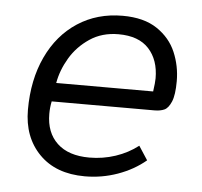

<svg xmlns="http://www.w3.org/2000/svg" viewBox="-43 -539 626 594"><g transform="rotate(5 270.5 -242.5)"><path d="M48 -180Q48 -273 81.5 -344.5Q115 -416 175.5 -455.5Q236 -495 315 -495Q381 -495 422 -467.5Q463 -440 481 -397.5Q499 -355 499 -308Q499 -265 490 -244Q481 -223 468.5 -217.5Q456 -212 438 -212H119Q115 -193 115 -173Q115 -115 150 -82Q185 -49 250 -49Q292 -49 331 -62Q370 -75 401 -99L429 -56Q392 -25 343 -7.5Q294 10 241 10Q151 10 99.5 -42.5Q48 -95 48 -180ZM429 -270Q433 -298 433 -311Q433 -368 401.5 -402.5Q370 -437 307 -437Q256 -437 218 -411.5Q180 -386 157.5 -348Q135 -310 128 -270Z"/></g></svg>

Font: Niramit Light
Style: Italic
Weight: 300
Italic angle: -10°
Designer: Katatrad Aksorn Co.,Ltd.
Foundry: Cadson Demak Co.,Ltd.
Version: Version 1.000; ttfautohint (v1.6)